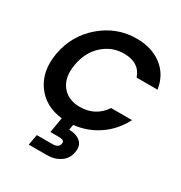

<svg xmlns="http://www.w3.org/2000/svg" viewBox="-219 -861 1206 1281"><g transform="rotate(30 384.0 -220.5)"><path d="M46 -350Q74 -506 192 -606.5Q310 -707 462 -707Q579 -707 657 -647Q735 -587 751 -481H590Q557 -578 439 -578Q346 -578 277 -515.5Q208 -453 190 -350Q171 -247 218.5 -184.5Q266 -122 358 -122Q478 -122 544 -220H705Q656 -124 570.5 -65.5Q485 -7 381 4L374 45Q429 45 461.5 73Q494 101 484 154Q475 208 431.5 237Q388 266 332 266H190L205 184H324Q372 184 378 152Q382 134 371 127.5Q360 121 335 121H273L293 4Q160 -11 90.5 -108.5Q21 -206 46 -350Z"/></g></svg>

Font: Poppins SemiBold
Style: Italic
Weight: 600
Italic angle: -10°
Designer: Ninad Kale (Devanagari), Jonny Pinhorn (Latin)
Foundry: Indian Type Foundry
Version: Version 3.200;PS 1.000;hotconv 16.6.54;makeotf.lib2.5.65590